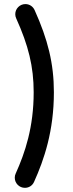

<svg xmlns="http://www.w3.org/2000/svg" viewBox="-20 -715 354 927"><path d="M144.5 163.1C192.9 55.7 240.2 -82.5 240.2 -269.5C240.2 -408.2 210.9 -524.9 147 -666.5C139.2 -683.6 122.6 -695.3 102.5 -695.3C75.7 -695.3 53.7 -673.3 53.7 -646.5C53.7 -639.2 55.2 -632.8 58.1 -626.5C117.2 -495.6 142.6 -393.6 142.6 -269.5C142.6 -101.1 101.1 22.5 55.7 123C52.7 129.4 51.3 135.7 51.3 143.1C51.3 169.9 73.2 191.9 100.1 191.9C120.1 191.9 136.7 180.7 144.5 163.1Z"/></svg>

Font: Velvelyne Book
Style: Bold
Weight: 700
Designer: Manon Van der Borght et Mariel Nils
Foundry: Velvetyne
Version: Version 1.070;Glyphs 3.3.1 (3343)